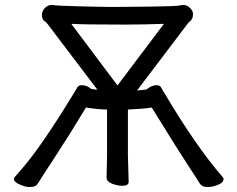

<svg xmlns="http://www.w3.org/2000/svg" viewBox="-20 -732 953 773"><path d="M816 21Q794 21 785 8Q775 -9 739.5 -62.5Q704 -116 591 -299Q561 -294 495 -291V-106L498 0Q498 16 473 16Q453 16 431 7.5Q409 -1 409 -18L411 -107V-291Q379 -291 326 -299Q261 -191 202 -101Q143 -11 135.5 2Q128 15 120 18Q112 21 98 21Q83 21 59.5 11Q36 1 36 -12Q36 -17 60 -43Q147 -140 292 -381Q297 -389 309 -389Q330 -389 347 -374Q365 -371 372 -371L171 -636Q168 -641 158.5 -647.5Q149 -654 149 -672Q149 -689 161.5 -700.5Q174 -712 186 -712Q197 -712 203.5 -710.5Q210 -709 302.5 -706.5Q395 -704 441 -704Q487 -704 588.5 -705.5Q690 -707 699.5 -709.5Q709 -712 720 -712Q732 -712 744.5 -700.5Q757 -689 757 -676Q757 -663 753 -656Q749 -649 743.5 -645Q738 -641 735 -636L532 -368Q550 -369 570 -372Q590 -389 611 -389Q623 -389 628 -381L638 -363L641 -359Q768 -144 875 -21Q880 -16 880 -11Q880 3 858 12Q836 21 816 21ZM453 -388 640 -636Q555 -633 482 -633Q316 -633 267 -636Z"/></svg>

Font: ToneOZ-Pinyin-WenKai-Medium
Style: Medium
Weight: 700
Designer: Fontworks Inc.
Foundry: ToneOZ
Version: Version 0.240331